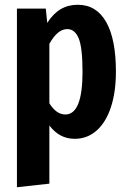

<svg xmlns="http://www.w3.org/2000/svg" viewBox="-20 -566 536 805"><path d="M466 -266Q466 -180 445 -116.5Q424 -53 385 -18.5Q346 16 293 16Q229 16 187 -40V204L51 219V-530H172L178 -470Q203 -509 234.5 -527.5Q266 -546 306 -546Q384 -546 425 -474Q466 -402 466 -266ZM326 -265Q326 -366 310 -405Q294 -444 262 -444Q221 -444 187 -382V-133Q216 -86 254 -86Q326 -86 326 -265Z"/></svg>

Font: Fira Sans Extra Condensed SemiBold
Style: Regular
Weight: 600
Width: 1
Designer: Carrois Corporate & Edenspiekermann AG
Foundry: Carrois Corporate GbR & Edenspiekermann AG
Version: Version 4.203